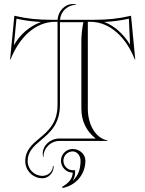

<svg xmlns="http://www.w3.org/2000/svg" viewBox="-20 -698 720 951"><path d="M190 185C220.9 185 246 158.1 246 125H242C242 151.5 218.7 173 190 173C149.7 173 117 140.3 117 100C117 52.2 147.8 25.7 182.6 -3.5C226.9 -40.7 277 -82.9 277 -180V-588H393C386.2 -554 383 -524.7 383 -490V-160C383 -99.2 407 -48.8 453.7 -12H275C229 -12 191.6 22 191.6 63.9C191.6 69 192.1 74.4 193 80H195C195 36 230.8 0 275 0H513V-2C451.7 -14.3 415 -82.2 415 -160V-590H427C526.8 -590 605.8 -510.1 648 -403H650L629 -620C566.3 -605.2 511.5 -600 447 -600H277.2C280.3 -641.2 315 -674 357 -674V-676C352 -677 346 -678 341 -678C300.8 -678 268 -643.3 265.2 -600H233C168.5 -600 113.7 -605.2 51 -620L30 -403H32C74.2 -510.1 153.2 -590 253 -590H265V-180C265 -88 219.3 -49.7 174.9 -12.7C140.4 16 105 46.1 105 100C105 146.9 143.1 185 190 185ZM496.7 -589.2C537.7 -591.3 576.9 -596.3 618.4 -605.3L624.1 -477.2C591.3 -529.3 548.3 -569.3 496.7 -589.2ZM183.3 -589.2C124.2 -566.8 81.1 -529 48.9 -474.2L61.6 -605.3C105.1 -595.8 142 -591.3 183.3 -589.2ZM340 157C340 187 318 211 288 227L289 233C355.6 221.6 403 165.4 403 98C403 66 374.8 40 340 40C308 40 282 66 282 98C282 130 308 157 340 157ZM340 145C314.9 145 294 123.6 294 98C294 72.6 314.6 52 340 52C361.5 52 379 72.6 379 98C379 137.5 368.3 172.4 339.9 197.3C347.7 185 352 171.8 352 157V145Z"/></svg>

Font: SortefaxS01
Style: Medium
Weight: 500
Designer: gluk
Foundry: gluk
Version: Version 0.261